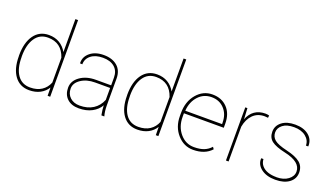

<svg xmlns="http://www.w3.org/2000/svg" viewBox="-64 -1144 2789 1614"><g transform="rotate(20 1330.5 -336.5)"><path d="M232.9 -482.9Q287.6 -482.9 328.6 -458.3Q369.6 -433.6 394.5 -389.2V-684.1H418.5V1.5H395.5L394.5 -72.3Q370.6 -33.2 329.1 -11.2Q287.6 10.7 232.4 10.7Q148.4 10.7 101.3 -53Q54.2 -116.7 54.2 -228L53.7 -236.8Q53.7 -351.1 101.1 -417Q148.4 -482.9 232.9 -482.9ZM231.9 -13.7Q293 -13.7 334.2 -41Q375.5 -68.4 394.5 -116.7V-339.4Q354.5 -459.5 232.4 -459.5Q158.2 -459.5 118.2 -399.4Q78.1 -339.4 78.1 -237.3L78.6 -228Q78.6 -127.4 118.2 -70.6Q157.7 -13.7 231.9 -13.7Z M731.4 -263.7H867.2V-333Q867.2 -392.6 829.1 -425.5Q791 -458.5 724.4 -458.5Q657.7 -458.5 618.4 -427.5Q579.1 -396.5 579.1 -347.2L559.1 -347.7L558.1 -350.1Q555.7 -406.2 601.6 -444.3Q647.5 -482.4 723.6 -482.4Q799.8 -482.4 845.2 -443.4Q890.6 -404.3 890.6 -332V-93.8Q890.6 -39.6 902.8 1.5H876.5Q866.7 -51.3 866.7 -79.6L867.2 -85.9Q841.8 -41 792.5 -14.9Q743.2 11.2 676.3 11.2Q609.4 11.2 571.5 -24.9Q533.7 -61 533.7 -122.1Q533.7 -183.1 590.1 -223.4Q646.5 -263.7 731.4 -263.7ZM675.3 -13.2Q745.6 -13.2 794.4 -44.2Q843.3 -75.2 866.7 -133.3V-240.2H732.4Q657.7 -240.2 607.2 -206.3Q556.6 -172.4 556.6 -123Q556.6 -73.7 589.4 -43.5Q622.1 -13.2 675.3 -13.2Z M1200.7 -482.9Q1255.4 -482.9 1296.4 -458.3Q1337.4 -433.6 1362.3 -389.2V-684.1H1386.2V1.5H1363.3L1362.3 -72.3Q1338.4 -33.2 1296.9 -11.2Q1255.4 10.7 1200.2 10.7Q1116.2 10.7 1069.1 -53Q1022 -116.7 1022 -228L1021.5 -236.8Q1021.5 -351.1 1068.8 -417Q1116.2 -482.9 1200.7 -482.9ZM1199.7 -13.7Q1260.7 -13.7 1302 -41Q1343.3 -68.4 1362.3 -116.7V-339.4Q1322.3 -459.5 1200.2 -459.5Q1126 -459.5 1085.9 -399.4Q1045.9 -339.4 1045.9 -237.3L1046.4 -228Q1046.4 -127.4 1085.9 -70.6Q1125.5 -13.7 1199.7 -13.7Z M1855 -291H1854.5Q1854.5 -364.3 1810.5 -411.9Q1766.6 -459.5 1696.3 -459.5Q1626 -459.5 1579.1 -408.7Q1532.2 -357.9 1525.9 -278.8L1527.3 -276.4H1855ZM1698.2 10.3Q1615.2 10.3 1556.9 -55.7Q1498.5 -121.6 1498.5 -218.8V-247.1Q1498.5 -349.1 1555.4 -416.3Q1612.3 -483.4 1695.3 -483.4Q1778.3 -483.4 1828.6 -430.7Q1878.9 -377.9 1878.9 -289.1V-252.4H1522.5V-218.8Q1522.5 -131.8 1573 -72.8Q1623.5 -13.7 1698.2 -13.7Q1751 -13.7 1786.9 -27.8Q1822.8 -42 1848.6 -71.3L1861.3 -53.2Q1803.7 10.3 1698.2 10.3Z M2013.7 0H1990.2V-475.6H2009.3L2013.7 -393.1V-376.5Q2055.7 -484.4 2168.9 -484.4Q2185.5 -484.4 2202.1 -479.5L2199.7 -458.5L2168.9 -460.9Q2106.4 -460.9 2066.4 -420.9Q2026.4 -380.9 2013.7 -311.5Z M2579.6 -114.7Q2579.6 -200.7 2434.6 -232.4Q2347.2 -251.5 2310.3 -280Q2273.4 -308.6 2273.4 -361.8Q2273.4 -415 2317.1 -449.2Q2360.8 -483.4 2436 -483.4Q2511.2 -483.4 2556.6 -446.8Q2602.1 -410.2 2600.1 -350.1L2599.1 -347.7H2579.1Q2579.1 -395.5 2539.1 -427.5Q2499 -459.5 2433.8 -459.5Q2368.7 -459.5 2333.3 -431.9Q2297.9 -404.3 2297.9 -364.3Q2297.9 -324.2 2328.6 -298.8Q2359.4 -273.4 2442.1 -254.2Q2524.9 -234.9 2564.2 -202.9Q2603.5 -170.9 2603.5 -114.7Q2603.5 -58.6 2557.9 -24.2Q2512.2 10.3 2433.6 10.3Q2355 10.3 2307.1 -26.1Q2259.3 -62.5 2262.2 -117.2L2263.2 -119.6H2282.2Q2284.2 -83.5 2306.2 -59.1Q2347.2 -13.7 2436.5 -13.7L2436 -13.2Q2500 -13.2 2539.8 -43Q2579.6 -72.8 2579.6 -114.7Z"/></g></svg>

Font: Yantramanav Thin
Style: Regular
Weight: 250
Version: Version 1.001;PS 1.0;hotconv 1.0.72;makeotf.lib2.5.5900; ttf